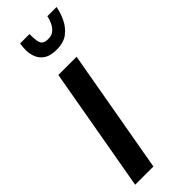

<svg xmlns="http://www.w3.org/2000/svg" viewBox="-244 -745 767 767"><g transform="rotate(-45 139.0 -362.0)"><path d="M-1 0 92 -527H195L102 0ZM159 -603Q125 -603 106 -615Q87 -627 78.5 -647Q70 -667 70 -690Q70 -698 71 -706.5Q72 -715 73 -724H126Q126 -702 128 -687Q130 -672 138 -664.5Q146 -657 165 -657Q185 -657 197 -667Q209 -677 216.5 -692.5Q224 -708 227 -724H279Q274 -696 260.5 -668Q247 -640 223 -621.5Q199 -603 159 -603Z"/></g></svg>

Font: Archivo ExtraCondensed SemiBold
Style: Italic
Weight: 600
Width: 2
Italic angle: -10°
Designer: Hector Gatti
Foundry: Omnibus-Type
Version: Version 2.001